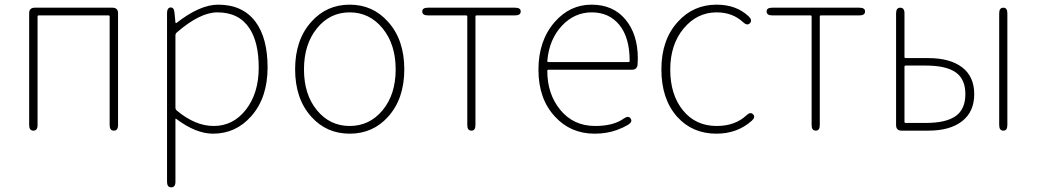

<svg xmlns="http://www.w3.org/2000/svg" viewBox="-20 -560 4443 823"><path d="M123 0Q105 0 105 -24V-503Q105 -527 129 -527H462Q486 -527 486 -503V-24Q486 0 468 0Q450 0 450 -24V-489Q450 -494 445 -494H146Q141 -494 141 -489V-24Q141 0 123 0Z M714 243Q696 243 696 219V-503Q696 -527 711 -528Q726 -529 728 -505L732 -464Q733 -459 737 -462Q837 -540 915 -540Q1020 -540 1075 -467Q1127 -397 1127 -271Q1127 -141 1057 -62Q991 13 893 13Q820 13 736 -50Q732 -53 732 -48V219Q732 243 714 243ZM896 -20Q980 -20 1034.5 -90.5Q1089 -161 1089 -270Q1089 -379 1049 -439Q1004 -507 912 -507Q837 -507 738 -421Q732 -416 732 -408V-99Q732 -91 738 -86Q817 -20 896 -20Z M1315 -59Q1245 -136 1245 -263Q1245 -390 1315 -467Q1380 -540 1479 -540Q1578 -540 1643 -467Q1713 -390 1713 -263Q1713 -136 1643 -59Q1578 13 1479 13Q1380 13 1315 -59ZM1338.5 -87.5Q1394 -20 1479 -20Q1564 -20 1620 -87.5Q1676 -155 1676 -262.5Q1676 -370 1620 -438.5Q1564 -507 1479 -507Q1394 -507 1338.5 -438.5Q1283 -370 1283 -262.5Q1283 -155 1338.5 -87.5Z M2001 0Q1983 0 1983 -24V-489Q1983 -494 1978 -494H1814Q1790 -494 1790 -511Q1790 -527 1814 -527H2188Q2212 -527 2212 -511Q2212 -494 2188 -494H2023Q2018 -494 2018 -489V-24Q2018 0 2001 0Z M2529 13Q2426 13 2359 -60Q2288 -136 2288 -261Q2288 -386 2358 -466Q2423 -540 2515.5 -540Q2608 -540 2661 -476.5Q2714 -413 2714 -309Q2714 -297 2713 -285Q2712 -261 2688 -261H2331Q2326 -261 2326 -256Q2326 -156 2382.5 -88Q2439 -20 2531 -20Q2610 -20 2654 -52Q2674 -66 2683 -52Q2693 -38 2672 -25Q2652 -13 2625 -3Q2581 13 2529 13ZM2326 -299Q2326 -294 2331 -294H2674Q2679 -294 2679 -299Q2679 -399 2635 -453Q2591 -507 2516.5 -507Q2442 -507 2388 -449Q2334 -391 2326 -299Z M3051 13Q2948 13 2883 -59Q2815 -135 2815 -262.5Q2815 -390 2886 -467Q2952 -540 3052 -540Q3136 -540 3189 -490Q3206 -474 3195 -461Q3183 -448 3165 -465Q3120 -507 3052 -507Q2968 -507 2910.5 -438Q2853 -369 2853 -261.5Q2853 -154 2907.5 -87Q2962 -20 3052 -20Q3131 -20 3180 -66Q3197 -82 3208 -70Q3220 -58 3202 -42Q3140 13 3051 13Z M3477 0Q3459 0 3459 -24V-489Q3459 -494 3454 -494H3290Q3266 -494 3266 -511Q3266 -527 3290 -527H3664Q3688 -527 3688 -511Q3688 -494 3664 -494H3499Q3494 -494 3494 -489V-24Q3494 0 3477 0Z M3845 0Q3821 0 3821 -24V-503Q3821 -527 3839 -527Q3857 -527 3857 -503V-316Q3857 -311 3862 -311H3959Q4052 -311 4104 -271.5Q4156 -232 4156 -156.5Q4156 -81 4104 -40.5Q4052 0 3959 0ZM4281 0Q4263 0 4263 -24V-503Q4263 -527 4281 -527Q4298 -527 4298 -503V-24Q4298 0 4281 0ZM3857 -38Q3857 -33 3862 -33H3948Q4035 -33 4076.5 -62.5Q4118 -92 4118 -156.5Q4118 -221 4076.5 -250Q4035 -279 3948 -279H3862Q3857 -279 3857 -274Z"/></svg>

Font: Resource Han Rounded JP ExtraLight
Style: Regular
Weight: 250
Designer: Cyano Hao (round all glyphs); Ryoko NISHIZUKA 西塚涼子 (kana, bopomofo & ideographs); Paul D. Hunt (Latin, Greek & Cyrillic)
Foundry: Cyano Hao
Version: 0.990